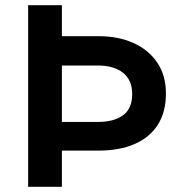

<svg xmlns="http://www.w3.org/2000/svg" viewBox="-20 -720 691 740"><path d="M88.5 0V-700H218.5V-580.5H360.5Q436 -580.5 494.5 -554.2Q553 -528 586.2 -478.5Q619.5 -429 619.5 -359.5Q619.5 -289 588.8 -240Q558 -191 499.5 -165.2Q441 -139.5 357.5 -139.5H218.5V0ZM218.5 -250H357Q419.5 -250 454.5 -276Q489.5 -302 489.5 -357Q489.5 -412 453.8 -439.8Q418 -467.5 358 -467.5H218.5Z"/></svg>

Font: Geologica Medium
Style: Regular
Weight: 500
Designer: Sindre Bremnes, Frode Helland
Foundry: Monokrom Skriftforlag AS
Version: Version 1.010;gftools[0.9.28]